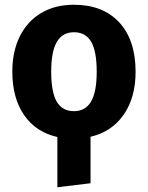

<svg xmlns="http://www.w3.org/2000/svg" viewBox="-20 -568 624 810"><path d="M362 9V205L222 222V10Q132 -10 82 -82Q32 -154 32 -266Q32 -351 63.5 -414.5Q95 -478 153.5 -513Q212 -548 292 -548Q414 -548 483 -473.5Q552 -399 552 -265Q552 -157 502 -84.5Q452 -12 362 9ZM388 -265Q388 -352 364.5 -392Q341 -432 292 -432Q244 -432 220 -391.5Q196 -351 196 -266Q196 -179 219.5 -139Q243 -99 292 -99Q340 -99 364 -139.5Q388 -180 388 -265Z"/></svg>

Font: FiraGOUPP
Style: Bold
Weight: 700
Designer: bBox Type
Foundry: bBox Type GmbH
Version: Version 1.001